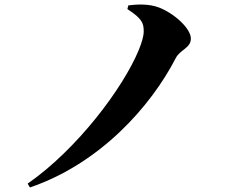

<svg xmlns="http://www.w3.org/2000/svg" viewBox="-20 -771 1040 847"><path d="M542 -731C606 -689 614 -670 614 -633C614 -612 606 -584 592 -550C523 -383 321 -113 102 39L112 56C420 -49 645 -300 756 -516C775 -552 822 -559 822 -601C822 -645 749 -712 681 -738C639 -754 588 -753 546 -747Z"/></svg>

Font: Noto Serif CJK HK Black
Style: Regular
Weight: 900
Designer: Ryoko NISHIZUKA 西塚涼子 (kana & ideographs); Frank Grießhammer (Latin, Greek & Cyrillic); Wenlong ZHANG 张文龙 (bopomofo); San
Foundry: Adobe
Version: Version 2.001;hotconv 1.1.0;makeotfexe 2.6.0